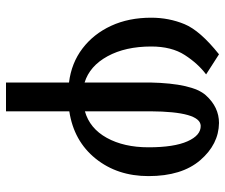

<svg xmlns="http://www.w3.org/2000/svg" viewBox="-75 -475 750 640"><g transform="rotate(90 300.0 -155.0)"><path d="M351 -11Q450 -26 508.5 -98.5Q567 -171 567 -275Q567 -386 514 -447.5Q461 -509 390 -510Q337 -510 297.5 -466Q258 -422 255 -280V-62Q200 -79 167.5 -138.5Q135 -198 135 -284Q135 -352 163.5 -396Q192 -440 228 -467L161 -510Q82 -447 60.5 -395Q39 -343 39 -284Q39 -209 66 -150.5Q93 -92 141.5 -55Q190 -18 255 -10V200H351ZM351 -63V-281Q352 -447 399 -449Q431 -450 451 -405Q471 -360 471 -275Q471 -193 439.5 -136Q408 -79 351 -63Z"/></g></svg>

Font: LXGW Marker Gothic
Style: Regular
Weight: 400
Version: Version 1.001